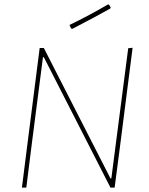

<svg xmlns="http://www.w3.org/2000/svg" viewBox="-20 -856 680 876"><path d="M473 -836 478 -834 485 -822 483 -817Q416 -779 309 -724L304 -727L297 -742Q388 -786 473 -836ZM585 -638 526 -176 503 0H484L180 -595H176L125 -199L100 0H80L104 -190L161 -637H180L484 -42H488L565 -636Z"/></svg>

Font: Alegreya Sans SC Thin
Style: Italic
Weight: 100
Italic angle: -7°
Designer: Juan Pablo del Peral
Foundry: Huerta Tipografica
Version: Version 2.007